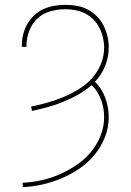

<svg xmlns="http://www.w3.org/2000/svg" viewBox="-20 -763 540 791"><path d="M74 8 73 -10Q113 -12 151.5 -20.5Q190 -29 226 -45Q262 -61 295 -83Q328 -105 353.5 -135.5Q379 -166 394 -203.5Q409 -241 409 -280Q409 -298 406 -316Q403 -334 396.5 -351.5Q390 -369 380.5 -384.5Q371 -400 357 -412Q332 -390 302.5 -373.5Q273 -357 241.5 -344Q210 -331 177.5 -322Q145 -313 112 -306L108 -324Q143 -331 176.5 -340.5Q210 -350 242 -363.5Q274 -377 304.5 -395.5Q335 -414 358.5 -440Q382 -466 395.5 -499Q409 -532 409 -567Q409 -588 404 -609Q399 -630 389.5 -648.5Q380 -667 365 -682.5Q350 -698 331 -707.5Q312 -717 291 -721Q270 -725 249 -725Q218 -725 187.5 -716.5Q157 -708 134.5 -687Q112 -666 100.5 -636Q89 -606 89 -575V-570H70V-576Q70 -599 75.5 -621.5Q81 -644 92.5 -664Q104 -684 121 -700Q138 -716 159 -725.5Q180 -735 203 -739Q226 -743 249 -743Q273 -743 296.5 -739Q320 -735 341 -724Q362 -713 379 -696Q396 -679 406.5 -658Q417 -637 422.5 -614Q428 -591 428 -567Q428 -528 413 -491Q398 -454 371 -426Q386 -412 396.5 -395Q407 -378 414 -359Q421 -340 424.5 -320Q428 -300 428 -280Q428 -238 412.5 -198.5Q397 -159 370.5 -126.5Q344 -94 309.5 -70Q275 -46 236.5 -29.5Q198 -13 157 -3.5Q116 6 74 8Z"/></svg>

Font: Iosevka Thin
Style: Regular
Weight: 100
Monospace: yes
Designer: Belleve Invis
Foundry: Belleve Invis
Version: Version 32.5.0; ttfautohint (v1.8.4)